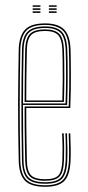

<svg xmlns="http://www.w3.org/2000/svg" viewBox="-20 -693 328 718"><path d="M149 5.5Q95.2 5.5 73.2 -17.6Q51.2 -40.8 50 -91.8Q48.8 -149.2 48.1 -201.9Q47.5 -254.5 47.6 -304.6Q47.8 -354.8 48.4 -404.9Q49 -455 50 -507.2Q51.2 -557.2 73 -581.4Q94.8 -605.5 148.8 -605.5Q196.8 -605.5 219.2 -583.2Q241.8 -561 243.8 -508.8Q244.2 -493.2 244.6 -470.8Q245 -448.2 245.1 -420Q245.2 -391.8 244.8 -358.8Q244.2 -325.8 242.8 -289.2H78.2Q78.2 -250.2 78.5 -218.2Q78.8 -186.2 79.4 -156.1Q80 -126 80.5 -93Q81.2 -53.5 95.6 -38.1Q110 -22.8 149 -22.8Q184.8 -22.8 198.1 -36.8Q211.5 -50.8 213.2 -93Q214 -110.5 213.9 -137.1Q213.8 -163.8 212.2 -194.5H218.2Q219.8 -164.2 219.9 -137.5Q220 -110.8 219.2 -93Q217.5 -48 202.2 -32.5Q187 -17 149 -17Q107 -17 91.1 -33.8Q75.2 -50.5 74.2 -92.8Q73.8 -122.5 73.1 -154.4Q72.5 -186.2 72.2 -221.2Q72 -256.2 72 -294.8H237Q238.2 -332.8 238.8 -365.4Q239.2 -398 239.1 -424.9Q239 -451.8 238.6 -472.9Q238.2 -494 237.5 -508.8Q235.5 -561.8 212.9 -580.8Q190.2 -599.8 148.8 -599.8Q97.2 -599.8 77.2 -577Q57.2 -554.2 56 -507Q55 -455.2 54.4 -404.2Q53.8 -353.2 53.8 -302.1Q53.8 -251 54.2 -198.8Q54.8 -146.5 56 -92Q57.2 -42.5 78 -21.4Q98.8 -0.2 149 -0.2Q195.5 -0.2 215.4 -20Q235.2 -39.8 237.8 -92Q238.2 -103.2 238.4 -119.5Q238.5 -135.8 238.1 -155.1Q237.8 -174.5 236.8 -194.5H242.8Q244 -167 244.4 -139.5Q244.8 -112 243.8 -91.8Q241.5 -38 220.4 -16.2Q199.2 5.5 149 5.5ZM149 -5.8Q100.8 -5.8 82 -25.6Q63.2 -45.5 62.2 -92Q61 -146.8 60.5 -199.5Q60 -252.2 60 -303.5Q60 -354.8 60.6 -405.5Q61.2 -456.2 62.2 -506.8Q63.2 -554 82.8 -574.1Q102.2 -594.2 148.8 -594.2Q191 -594.2 210.4 -575Q229.8 -555.8 231.5 -506.5Q232.2 -493.2 232.8 -463.8Q233.2 -434.2 233 -392.5Q232.8 -350.8 231 -300.5H66Q66 -237.8 66.5 -190.2Q67 -142.8 68 -92.5Q68.8 -47.8 86.5 -29.6Q104.2 -11.5 149 -11.5Q190.5 -11.5 207 -28.5Q223.5 -45.5 225.5 -92.5Q226.2 -110 226.1 -136.9Q226 -163.8 224.5 -194.5H230.5Q231.8 -168.5 232.1 -140.6Q232.5 -112.8 231.5 -92.5Q229.5 -42.5 211.4 -24.1Q193.2 -5.8 149 -5.8ZM66 -306H225Q226.8 -350.2 227 -390.6Q227.2 -431 226.8 -461.5Q226.2 -492 225.5 -506.2Q223.8 -552.8 206.1 -570.6Q188.5 -588.5 148.8 -588.5Q105.2 -588.5 87.2 -570Q69.2 -551.5 68.2 -506.5Q67.2 -463 66.6 -414.1Q66 -365.2 66 -306ZM72 -311.8Q72.2 -348.2 72.4 -379.4Q72.5 -410.5 73.1 -441Q73.8 -471.5 74.2 -506.2Q75.2 -548.8 91.6 -565.9Q108 -583 148.8 -583Q184.5 -583 201 -567Q217.5 -551 219.2 -506.2Q219.8 -493.5 220.2 -465.6Q220.8 -437.8 220.6 -398.5Q220.5 -359.2 219 -311.8ZM78.2 -317.2H213.2Q214.5 -360.2 214.6 -398.4Q214.8 -436.5 214.2 -464.8Q213.8 -493 213.2 -506.2Q211.5 -547.8 196.8 -562.5Q182 -577.2 148.8 -577.2Q110.5 -577.2 95.9 -561.4Q81.2 -545.5 80.5 -506.2Q80 -474.2 79.4 -445.5Q78.8 -416.8 78.5 -386Q78.2 -355.2 78.2 -317.2ZM162.8 -667.5V-673H191.8V-667.5ZM102.2 -645V-650.5H131.2V-645ZM102.2 -656.2V-661.8H131.2V-656.2ZM102.2 -667.5V-673H131.2V-667.5ZM162.8 -645V-650.5H191.8V-645ZM162.8 -656.2V-661.8H191.8V-656.2Z"/></svg>

Font: Big Shoulders Inline Display Thin ExtraLight
Style: Regular
Weight: 250
Version: Version 2.002